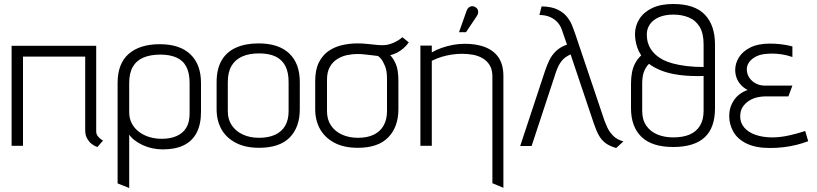

<svg xmlns="http://www.w3.org/2000/svg" viewBox="-20 -729 4085 960"><path d="M461 -72V-500H38V0H95V-446H406V-78Q406 -53 415.5 -36.5Q425 -20 437 -10.5Q449 -1 458 2.5Q467 6 467 6L495 -26Q481 -34 471 -45.5Q461 -57 461 -72Z M985 -169V-314Q985 -407 932 -457.5Q879 -508 779 -508Q679 -508 623.5 -459.5Q568 -411 568 -314V188L626 211V-56Q636 -41 653.5 -27.5Q671 -14 693.5 -3.5Q716 7 742 12.5Q768 18 794 18Q857 18 899.5 -3Q942 -24 963.5 -66Q985 -108 985 -169ZM928 -314V-161Q928 -118 911.5 -90.5Q895 -63 863.5 -49Q832 -35 789 -35Q757 -35 728 -43.5Q699 -52 676 -69Q653 -86 639.5 -111Q626 -136 626 -168V-314Q626 -364 644.5 -395.5Q663 -427 698 -441.5Q733 -456 782 -456Q829 -456 862 -441.5Q895 -427 911.5 -395.5Q928 -364 928 -314Z M1479 -183V-319Q1479 -412 1426 -462Q1373 -512 1273 -512Q1207 -512 1159.5 -490.5Q1112 -469 1087.5 -426Q1063 -383 1063 -318V-183Q1063 -127 1086.5 -84Q1110 -41 1158 -15.5Q1206 10 1275 10Q1378 10 1428.5 -41.5Q1479 -93 1479 -183ZM1423 -319V-173Q1423 -130 1406 -100.5Q1389 -71 1356 -55.5Q1323 -40 1275 -40Q1230 -40 1195 -56Q1160 -72 1139.5 -101.5Q1119 -131 1119 -173V-318Q1119 -368 1137.5 -399.5Q1156 -431 1191 -446.5Q1226 -462 1275 -462Q1325 -462 1357.5 -446.5Q1390 -431 1406.5 -399.5Q1423 -368 1423 -319Z M2024 -517 1992 -543Q1974 -527 1950.5 -516.5Q1927 -506 1908 -504Q1892 -502 1869.5 -504Q1847 -506 1820.5 -509Q1794 -512 1767 -512Q1731 -512 1693.5 -504Q1656 -496 1625 -475.5Q1594 -455 1575 -418Q1556 -381 1556 -323V-183Q1556 -127 1580 -84Q1604 -41 1651.5 -15.5Q1699 10 1769 10Q1871 10 1921.5 -42.5Q1972 -95 1972 -183V-323Q1972 -379 1959.5 -408Q1947 -437 1931 -453Q1948 -457 1964 -465Q1980 -473 1995.5 -486Q2011 -499 2024 -517ZM1915 -337V-173Q1915 -132 1898.5 -102Q1882 -72 1849.5 -56Q1817 -40 1770 -40Q1725 -40 1690 -56Q1655 -72 1635 -101.5Q1615 -131 1615 -173V-330Q1615 -369 1629 -394Q1643 -419 1666 -433.5Q1689 -448 1715.5 -453.5Q1742 -459 1767 -459Q1784 -459 1802 -457Q1820 -455 1837.5 -453Q1855 -451 1870 -449Q1876 -445 1882.5 -438Q1889 -431 1894.5 -421Q1900 -411 1905 -399Q1910 -387 1912.5 -371.5Q1915 -356 1915 -337Z M2442 -346V187L2497 210V-349Q2497 -381 2489 -407Q2481 -433 2465 -452Q2449 -471 2425.5 -484Q2402 -497 2371 -503.5Q2340 -510 2302 -510Q2274 -510 2244.5 -504.5Q2215 -499 2188 -489.5Q2161 -480 2139 -467V-501H2082V0H2139V-425Q2163 -437 2187.5 -444.5Q2212 -452 2238 -456Q2264 -460 2290 -460Q2317 -460 2343.5 -455.5Q2370 -451 2392.5 -438Q2415 -425 2428.5 -403Q2442 -381 2442 -346ZM2363 -647Q2369 -655 2370.5 -664Q2372 -673 2368.5 -681Q2365 -689 2356 -694Q2347 -699 2338.5 -698Q2330 -697 2323 -691Q2316 -685 2313 -675L2275 -568H2310Z M3003 -124 2857 -557Q2851 -573 2842.5 -596.5Q2834 -620 2817 -642.5Q2800 -665 2769.5 -680.5Q2739 -696 2688 -697L2677 -654Q2707 -654 2730 -644Q2753 -634 2768 -617Q2783 -600 2790 -578L2815 -506Q2783 -495 2761.5 -475Q2740 -455 2727 -428.5Q2714 -402 2704 -371L2581 1H2638L2757 -360Q2768 -394 2780 -412.5Q2792 -431 2805.5 -441Q2819 -451 2833 -457L2949 -112Q2961 -76 2974.5 -52Q2988 -28 3008.5 -13Q3029 2 3061 11L3097 -22Q3064 -31 3045 -51Q3026 -71 3016.5 -92Q3007 -113 3003 -124Z M3346 -709Q3283 -709 3240.5 -688.5Q3198 -668 3176.5 -633.5Q3155 -599 3155 -558Q3155 -545 3157.5 -527.5Q3160 -510 3166.5 -491Q3173 -472 3186 -452Q3168 -435 3156.5 -414Q3145 -393 3140 -367Q3135 -341 3135 -311V-188Q3135 -95 3187.5 -44.5Q3240 6 3346 6Q3450 6 3502.5 -41.5Q3555 -89 3555 -188V-506Q3555 -603 3504 -656Q3453 -709 3346 -709ZM3498 -507V-394Q3453 -394 3415 -398.5Q3377 -403 3347 -411Q3317 -419 3297 -429Q3267 -445 3250 -463.5Q3233 -482 3225 -500.5Q3217 -519 3215.5 -534Q3214 -549 3214 -557Q3214 -585 3229.5 -607.5Q3245 -630 3275 -643Q3305 -656 3347 -656Q3390 -656 3424.5 -641.5Q3459 -627 3478.5 -594.5Q3498 -562 3498 -507ZM3346 -42Q3302 -42 3267 -56.5Q3232 -71 3211.5 -100.5Q3191 -130 3191 -175V-311Q3191 -346 3199.5 -369.5Q3208 -393 3225 -410Q3249 -391 3287 -376Q3325 -361 3378 -354Q3431 -347 3498 -349V-175Q3498 -130 3480 -100.5Q3462 -71 3428.5 -56.5Q3395 -42 3346 -42Z M3942 -444V-497Q3911 -505 3883 -508Q3855 -511 3830 -511Q3770 -511 3731.5 -491.5Q3693 -472 3674.5 -442Q3656 -412 3656 -379Q3656 -358 3663.5 -338.5Q3671 -319 3685 -304Q3699 -289 3718 -279Q3673 -263 3649.5 -227.5Q3626 -192 3626 -149Q3626 -107 3647 -70Q3668 -33 3713.5 -11Q3759 11 3831 11Q3864 11 3898 7Q3932 3 3963.5 -5Q3995 -13 4021 -23L4006 -74Q3985 -67 3964.5 -61.5Q3944 -56 3923.5 -51.5Q3903 -47 3882.5 -44.5Q3862 -42 3842 -42Q3795 -42 3758.5 -54.5Q3722 -67 3701.5 -91Q3681 -115 3681 -146Q3681 -176 3694 -195Q3707 -214 3726.5 -226Q3746 -238 3767 -242.5Q3788 -247 3805 -247H3922L3942 -301H3804Q3779 -301 3758.5 -312Q3738 -323 3726 -341.5Q3714 -360 3714 -382Q3714 -401 3725 -417Q3736 -433 3756.5 -444.5Q3777 -456 3805 -459Q3823 -461 3843 -461Q3863 -461 3887.5 -457.5Q3912 -454 3942 -444Z"/></svg>

Font: AdventPro_ExpandedRegular
Style: ExpandedRegular
Weight: 400
Width: 7
Designer: VivaRado, Andreas Kalpakidis
Foundry: VivaRado, Andreas Kalpakidis
Version: Version 3.000